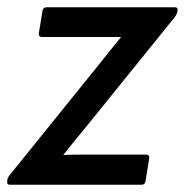

<svg xmlns="http://www.w3.org/2000/svg" viewBox="-27 -509 510 529"><path d="M1 0Q-9 0 -7 -9V-12Q-6 -20 0 -27L243 -328Q259 -348 274.5 -367.5Q290 -387 306 -406V-407Q283 -407 260 -407Q237 -407 214 -407H89Q79 -407 80 -417L90 -479Q92 -489 101 -489H454Q464 -489 462 -480V-478Q461 -470 453 -460L222 -174Q204 -152 185.5 -129.5Q167 -107 148 -83V-82Q173 -83 195.5 -83Q218 -83 242 -83H375Q386 -83 384 -72L374 -10Q372 0 364 0Z"/></svg>

Font: Sofia Sans Semi Condensed SemiBold
Style: Italic
Weight: 600
Italic angle: -9°
Version: Version 4.100